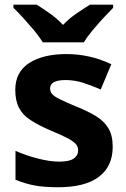

<svg xmlns="http://www.w3.org/2000/svg" viewBox="-20 -786 537 816"><path d="M459 -162.1Q459 -79.1 400.4 -34.7Q342.3 9.8 226.1 9.8Q168.9 9.8 127.9 2.4Q87.9 -4.9 45.9 -22V-145Q91.8 -124.5 140.6 -112.3Q191.9 -99.1 231 -99.1Q275.4 -99.1 293.5 -112.3Q312 -125 312 -146Q312 -160.6 304.7 -170.9Q297.4 -181.2 272 -196.3Q242.2 -211.9 193.8 -231.9Q142.1 -254.4 110.4 -275.4Q77.6 -295.9 61 -327.1Q44.9 -357.9 44.9 -403.8Q44.9 -480 104 -518.1Q163.6 -556.2 261.2 -556.2Q311.5 -556.2 357.9 -545.9Q402.3 -536.6 453.1 -513.2L408.2 -405.8Q365.2 -423.8 332 -434.6Q295.4 -445.8 258.8 -445.8Q192.9 -445.8 192.9 -410.2Q192.9 -397.5 201.2 -386.7Q209.5 -376.5 234.4 -364.3Q257.8 -352.1 307.1 -332Q354 -313 387.7 -292.5Q421.9 -272 440.4 -241.2Q459 -210.9 459 -162.1ZM162.1 -606Q148.9 -627.4 125.5 -656.2Q87.9 -699.7 79.6 -709Q56.2 -734.4 37.1 -752.9V-766.1H136.2Q155.3 -754.4 192.4 -728.5Q224.1 -705.6 248 -680.2Q273.4 -707 304.7 -728.5Q342.3 -753.9 362.3 -766.1H460.9V-752.9Q451.2 -743.2 418.9 -709Q407.7 -697.3 372.6 -656.2Q349.1 -627.4 335.9 -606Z"/></svg>

Font: Droid Sans Thai
Style: Bold
Weight: 700
Designer: Steve Matteson
Foundry: Ascender Corporation
Version: Version 1.00